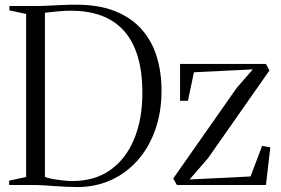

<svg xmlns="http://www.w3.org/2000/svg" viewBox="-20 -768 1168 797"><path d="M301 8.5Q278 8.5 252.8 7.2Q227.5 6 203.5 4.2Q179.5 2.5 160.5 1.2Q141.5 0 130.5 0H18V-18L88.5 -33.5V-710L19 -725V-743H129.5Q150 -743 178.5 -744.5Q207 -746 237.8 -747.2Q268.5 -748.5 296.5 -748.5Q391.5 -748.5 458.8 -721.2Q526 -694 568.5 -645.5Q611 -597 630.8 -532.2Q650.5 -467.5 650.5 -392.5Q650.5 -301.5 624 -227.8Q597.5 -154 550 -101Q502.5 -48 439 -19.8Q375.5 8.5 301 8.5ZM280 -16.5Q374 -16.5 438.8 -63Q503.5 -109.5 537.2 -191.8Q571 -274 571 -381.5Q571 -469 551.8 -533.2Q532.5 -597.5 494.8 -639.8Q457 -682 401.8 -702.8Q346.5 -723.5 274 -723.5Q251.5 -723.5 228.2 -721.5Q205 -719.5 187.8 -717.5Q170.5 -715.5 166.5 -715V-33.5Q177.5 -29 198 -25.2Q218.5 -21.5 241 -19Q263.5 -16.5 280 -16.5ZM1029.5 -480 785 -468 760 -349.5H727.5V-502.5H1084L1098.5 -475.5L844 -112L767 -23L1020 -35.5L1068 -162.5L1102 -156.5L1084 0H714.5L699 -27L962.5 -403Z"/></svg>

Font: Merriweather 144pt Light
Style: Regular
Weight: 300
Version: Version 2.100